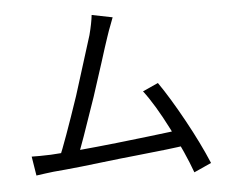

<svg xmlns="http://www.w3.org/2000/svg" viewBox="-55 -830 1109 927"><g transform="rotate(-5 500.0 -366.0)"><path d="M507 -706Q501 -692 488 -653Q473 -609 450 -535L397 -371Q318 -139 297 -90L206 -87Q240 -167 313 -383Q335 -451 382 -603L403 -670Q418 -728 422 -766L522 -746ZM934 -4 850 34Q816 -60 753 -184Q690 -308 637 -377L712 -411Q766 -333 829.5 -217.5Q893 -102 934 -4ZM489 -140Q581 -150 641.5 -157.5Q702 -165 745 -170Q763 -173 799 -177L821 -100Q750 -89 574 -71Q552 -69 498 -63Q285 -37 172 -28Q161 -27 132 -23L89 -17L74 -110Q108 -109 167 -111Q288 -118 489 -140Z"/></g></svg>

Font: Merged Yaku Han JP
Style: Regular
Weight: 400
Designer: Ryoko NISHIZUKA 西塚涼子 (kana, bopomofo & ideographs); Paul D. Hunt (Latin, Greek & Cyrillic); Sandoll Communications 산돌커뮤니
Foundry: Adobe
Version: Version 2.004